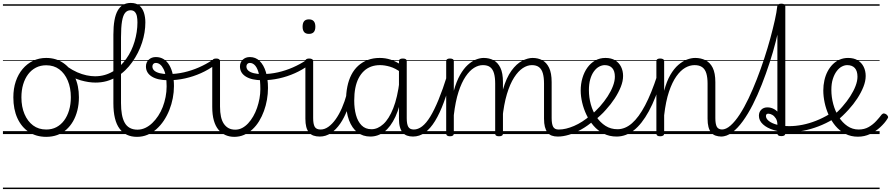

<svg xmlns="http://www.w3.org/2000/svg" viewBox="-20 -914 6075 1309"><path d="M295 19Q227 19 176.5 -14.5Q126 -48 98.5 -108.5Q71 -169 71 -250Q71 -310 87.5 -359Q104 -408 134.5 -444Q165 -480 205.5 -499.5Q246 -519 295 -519Q361 -519 411 -485Q461 -451 489.5 -390.5Q518 -330 518 -251Q518 -203 507.5 -161.5Q497 -120 478 -87Q459 -54 432 -30Q405 -6 370.5 6.5Q336 19 295 19ZM295 -31Q334 -31 364.5 -47Q395 -63 417 -92.5Q439 -122 451 -162.5Q463 -203 463 -251Q463 -315 442 -364.5Q421 -414 384 -441.5Q347 -469 295 -469Q256 -469 225 -453Q194 -437 172 -408Q150 -379 138 -339Q126 -299 126 -250Q126 -186 147 -136.5Q168 -87 205.5 -59Q243 -31 295 -31ZM0 365H588V375H0ZM0 -20H588V0H0ZM0 -505H588V-500H0ZM0 -885H588V-875H0Z M631 -351Q585 -351 531.5 -366Q478 -381 421 -419Q413 -425 412 -433Q411 -441 416 -448.5Q421 -456 428 -459Q435 -462 441 -458Q475 -435 507 -421Q539 -407 570 -400.5Q601 -394 628 -394Q662 -394 692.5 -402.5Q723 -411 750 -427Q777 -443 799.5 -465Q822 -487 841 -513.5Q860 -540 874 -569.5Q888 -599 897.5 -631Q907 -663 912 -696Q917 -729 917 -761Q917 -771 925 -777Q933 -783 944 -783Q955 -783 963 -777Q971 -771 971 -761Q971 -728 965.5 -693.5Q960 -659 948.5 -623.5Q937 -588 920 -554.5Q903 -521 881.5 -490.5Q860 -460 833.5 -434.5Q807 -409 775 -390Q743 -371 707.5 -361Q672 -351 631 -351ZM588 365H613V375H588ZM588 -20H613V0H588ZM588 -505H613V-500H588ZM588 -885H613V-875H588Z M914 19Q875 19 845.5 5Q816 -9 795 -37Q774 -65 763.5 -108.5Q753 -152 753 -210V-678Q753 -790 782.5 -842Q812 -894 871 -894Q909 -894 930.5 -875.5Q952 -857 961.5 -827Q971 -797 971 -761Q971 -748 963 -742Q955 -736 944 -736Q933 -736 925 -742Q917 -748 917 -761Q917 -784 913.5 -802.5Q910 -821 899.5 -832.5Q889 -844 870 -844Q848 -844 833.5 -827Q819 -810 812 -769.5Q805 -729 805 -660V-211Q805 -168 811 -134.5Q817 -101 830 -77.5Q843 -54 865 -42Q887 -30 917 -30Q945 -30 970.5 -42Q996 -54 1018 -75Q1040 -96 1058.5 -124Q1077 -152 1089.5 -184.5Q1102 -217 1109 -253Q1116 -289 1116 -325Q1116 -402 1095 -443.5Q1074 -485 1042 -485Q1029 -485 1023.5 -495Q1018 -505 1023 -515Q1028 -525 1043 -525Q1073 -525 1096 -510.5Q1119 -496 1134.5 -469.5Q1150 -443 1158 -407Q1166 -371 1166 -327Q1166 -286 1158 -244.5Q1150 -203 1134.5 -164Q1119 -125 1097 -92Q1075 -59 1047 -34Q1019 -9 985.5 5Q952 19 914 19ZM613 365H1252V375H613ZM613 -20H1252V0H613ZM613 -505H1252V-500H613ZM613 -885H1252V-875H613Z M1127 -367Q1055 -367 1015 -392Q975 -417 975 -461Q975 -489 994 -507Q1013 -525 1042 -525Q1055 -525 1059.5 -515Q1064 -505 1060 -495Q1056 -485 1042 -485Q1032 -485 1025.5 -478.5Q1019 -472 1019 -461Q1019 -444 1032 -432.5Q1045 -421 1069 -415Q1093 -409 1127 -409Q1182 -409 1234.5 -421Q1287 -433 1336 -454.5Q1385 -476 1427 -504Q1436 -510 1442.5 -507.5Q1449 -505 1452.5 -498.5Q1456 -492 1454.5 -484.5Q1453 -477 1446 -471Q1401 -438 1349.5 -415Q1298 -392 1242 -379.5Q1186 -367 1127 -367ZM1252 365H1290V375H1252ZM1252 -20H1290V0H1252ZM1252 -505H1290V-500H1252ZM1252 -885H1290V-875H1252Z M1577 19Q1545 19 1517.5 7Q1490 -5 1469.5 -29.5Q1449 -54 1438 -92.5Q1427 -131 1427 -185V-496Q1427 -505 1433.5 -510Q1440 -515 1454 -515Q1468 -515 1474 -510Q1480 -505 1480 -496V-188Q1480 -148 1486.5 -118.5Q1493 -89 1506.5 -69.5Q1520 -50 1539 -40Q1558 -30 1584 -30Q1609 -30 1631 -41.5Q1653 -53 1672 -73.5Q1691 -94 1706.5 -121Q1722 -148 1732.5 -178.5Q1743 -209 1749 -241.5Q1755 -274 1755 -306Q1755 -367 1746 -406.5Q1737 -446 1721 -465.5Q1705 -485 1683 -485Q1669 -485 1664 -495Q1659 -505 1664 -515Q1669 -525 1684 -525Q1723 -525 1750.5 -498Q1778 -471 1792.5 -423.5Q1807 -376 1807 -314Q1807 -274 1800 -234Q1793 -194 1779.5 -157Q1766 -120 1746.5 -88Q1727 -56 1701 -32Q1675 -8 1644 5.5Q1613 19 1577 19ZM1289 365H1893V375H1289ZM1289 -20H1893V0H1289ZM1289 -505H1893V-500H1289ZM1289 -885H1893V-875H1289Z M1768 -367Q1696 -367 1656 -392Q1616 -417 1616 -461Q1616 -489 1635 -507Q1654 -525 1683 -525Q1696 -525 1700.5 -515Q1705 -505 1701 -495Q1697 -485 1683 -485Q1673 -485 1666.5 -478.5Q1660 -472 1660 -461Q1660 -444 1673 -432.5Q1686 -421 1710 -415Q1734 -409 1768 -409Q1823 -409 1875.5 -421Q1928 -433 1977 -454.5Q2026 -476 2068 -504Q2077 -510 2083.5 -507.5Q2090 -505 2093.5 -498.5Q2097 -492 2095.5 -484.5Q2094 -477 2087 -471Q2042 -438 1990.5 -415Q1939 -392 1883 -379.5Q1827 -367 1768 -367ZM1893 365H1931V375H1893ZM1893 -20H1931V0H1893ZM1893 -505H1931V-500H1893ZM1893 -885H1931V-875H1893Z M2160 17Q2136 17 2117.5 10.5Q2099 4 2086.5 -11Q2074 -26 2068 -49Q2062 -72 2062 -105V-496Q2062 -506 2068.5 -510.5Q2075 -515 2087 -515Q2101 -515 2108 -510.5Q2115 -506 2115 -496V-109Q2115 -69 2125.5 -50Q2136 -31 2166 -31Q2176 -31 2180.5 -23.5Q2185 -16 2184 -7Q2183 2 2177 9.5Q2171 17 2160 17ZM2086 -683Q2064 -683 2053.5 -695.5Q2043 -708 2043 -732Q2043 -757 2053.5 -769.5Q2064 -782 2086 -782Q2108 -782 2119 -769.5Q2130 -757 2130 -732Q2130 -707 2119 -695Q2108 -683 2086 -683ZM1930 365H2255V375H1930ZM1930 -20H2255V0H1930ZM1930 -505H2255V-500H1930ZM1930 -885H2255V-875H1930Z M2160 17Q2149 17 2143.5 9.5Q2138 2 2138.5 -7Q2139 -16 2146 -23.5Q2153 -31 2166 -31Q2193 -31 2219 -49.5Q2245 -68 2268.5 -101Q2292 -134 2311 -177.5Q2330 -221 2344 -272Q2347 -282 2355 -284Q2363 -286 2370 -281.5Q2377 -277 2375 -266Q2365 -212 2346 -161.5Q2327 -111 2299 -70.5Q2271 -30 2236 -6.5Q2201 17 2160 17ZM2255 365V375ZM2255 -20V0ZM2255 -505V-500ZM2255 -885V-875Z M2505 17Q2454 17 2417 -11.5Q2380 -40 2359.5 -94.5Q2339 -149 2339 -227Q2339 -278 2348 -323Q2357 -368 2375.5 -404Q2394 -440 2422 -465.5Q2450 -491 2487 -505Q2524 -519 2569 -519Q2608 -519 2643 -507.5Q2678 -496 2716 -471V-419Q2675 -449 2638.5 -459.5Q2602 -470 2571 -470Q2538 -470 2510.5 -460Q2483 -450 2461.5 -430Q2440 -410 2425 -381Q2410 -352 2402.5 -314Q2395 -276 2395 -228Q2395 -174 2407 -130Q2419 -86 2445 -59.5Q2471 -33 2513 -33Q2555 -33 2593.5 -68Q2632 -103 2661 -176Q2690 -249 2704 -363L2724 -301Q2709 -189 2676 -118.5Q2643 -48 2599.5 -15.5Q2556 17 2505 17ZM2796 17Q2773 17 2755 10.5Q2737 4 2725 -10.5Q2713 -25 2706.5 -48Q2700 -71 2700 -104V-496Q2700 -506 2706.5 -510.5Q2713 -515 2727 -515Q2740 -515 2746.5 -510.5Q2753 -506 2753 -496V-108Q2753 -68 2763.5 -49.5Q2774 -31 2802 -31Q2812 -31 2816.5 -23.5Q2821 -16 2820.5 -7Q2820 2 2814 9.5Q2808 17 2796 17ZM2255 365H2890V375H2255ZM2255 -20H2890V0H2255ZM2255 -505H2890V-500H2255ZM2255 -885H2890V-875H2255Z M2795 17Q2784 17 2778.5 9.5Q2773 2 2773.5 -7Q2774 -16 2781 -23.5Q2788 -31 2801 -31Q2830 -31 2858 -52.5Q2886 -74 2913.5 -119Q2941 -164 2970 -234.5Q2999 -305 3029 -401Q3032 -411 3040.5 -412Q3049 -413 3056 -407.5Q3063 -402 3060 -391Q3034 -293 3006 -217Q2978 -141 2946 -89Q2914 -37 2877 -10Q2840 17 2795 17ZM2890 365V375ZM2890 -20V0ZM2890 -505V-500ZM2890 -885V-875Z M3782 17Q3759 17 3741.5 10.5Q3724 4 3712.5 -11Q3701 -26 3695 -49Q3689 -72 3689 -105V-344Q3689 -386 3681 -414Q3673 -442 3655 -456Q3637 -470 3606 -470Q3575 -470 3544 -449.5Q3513 -429 3485 -385.5Q3457 -342 3436 -272.5Q3415 -203 3405 -104L3382 -103Q3386 -223 3409 -303.5Q3432 -384 3466.5 -431.5Q3501 -479 3539.5 -499Q3578 -519 3611 -519Q3648 -519 3677 -503.5Q3706 -488 3723.5 -452Q3741 -416 3741 -354V-109Q3741 -69 3751 -50Q3761 -31 3788 -31Q3798 -31 3802.5 -23.5Q3807 -16 3806.5 -7Q3806 2 3800 9.5Q3794 17 3782 17ZM3047 15Q3035 15 3028.5 10.5Q3022 6 3022 -4V-496Q3022 -506 3028.5 -510.5Q3035 -515 3047 -515Q3061 -515 3067.5 -510.5Q3074 -506 3074 -496V-295Q3092 -360 3116.5 -403Q3141 -446 3169 -471.5Q3197 -497 3225 -508Q3253 -519 3278 -519Q3315 -519 3344.5 -503.5Q3374 -488 3391.5 -452Q3409 -416 3409 -354V-4Q3409 6 3402.5 10.5Q3396 15 3382 15Q3368 15 3362 10.5Q3356 6 3356 -4V-344Q3356 -386 3348 -414Q3340 -442 3322 -456Q3304 -470 3272 -470Q3242 -470 3212 -451.5Q3182 -433 3154.5 -392.5Q3127 -352 3106 -287.5Q3085 -223 3074 -129V-4Q3074 6 3067.5 10.5Q3061 15 3047 15ZM2890 365H3879V375H2890ZM2890 -20H3879V0H2890ZM2890 -505H3879V-500H2890ZM2890 -885H3879V-875H2890Z M3785 17Q3773 17 3767.5 9.5Q3762 2 3763.5 -7Q3765 -16 3772 -23.5Q3779 -31 3791 -31Q3837 -31 3894 -55.5Q3951 -80 4005 -127Q4013 -134 4020 -131.5Q4027 -129 4031 -122Q4035 -115 4035 -106.5Q4035 -98 4029 -93Q3987 -56 3943 -31.5Q3899 -7 3858.5 5Q3818 17 3785 17ZM3879 365V375ZM3879 -20V0ZM3879 -505V-500ZM3879 -885V-875Z M4008 -127Q4024 -141 4039.5 -156.5Q4055 -172 4070 -188Q4100 -222 4123 -257.5Q4146 -293 4159 -327.5Q4172 -362 4172 -391Q4172 -430 4154 -450Q4136 -470 4102 -470Q4092 -470 4086.5 -477.5Q4081 -485 4081.5 -494.5Q4082 -504 4089 -511.5Q4096 -519 4108 -519Q4147 -519 4173.5 -503Q4200 -487 4214 -459Q4228 -431 4228 -396Q4228 -361 4212.5 -322Q4197 -283 4171 -243Q4145 -203 4111 -166Q4093 -145 4072 -126Q4051 -107 4030 -89ZM3879 365H4323V375H3879ZM3879 -20H4323V0H3879ZM3879 -505H4323V-500H3879ZM3879 -885H4323V-875H3879Z M4184 17Q4135 17 4095.5 -3Q4056 -23 4027 -56.5Q3998 -90 3978.5 -131Q3959 -172 3949 -215Q3939 -258 3939 -297Q3939 -342 3951 -382.5Q3963 -423 3985 -453.5Q4007 -484 4038 -501.5Q4069 -519 4108 -519Q4118 -519 4122.5 -511.5Q4127 -504 4126 -494.5Q4125 -485 4119.5 -477.5Q4114 -470 4104 -470Q4084 -470 4064.5 -459.5Q4045 -449 4029 -427Q4013 -405 4004 -373Q3995 -341 3995 -299Q3995 -250 4008 -202.5Q4021 -155 4046.5 -117Q4072 -79 4108 -56Q4144 -33 4190 -33Q4242 -33 4288.5 -73.5Q4335 -114 4378 -195.5Q4421 -277 4461 -400Q4464 -408 4473 -408Q4482 -408 4489.5 -402Q4497 -396 4493 -384Q4452 -244 4403.5 -155.5Q4355 -67 4300.5 -25Q4246 17 4184 17ZM4323 365V375ZM4323 -20V0ZM4323 -505V-500ZM4323 -885V-875Z M4900 17Q4877 17 4858.5 10.5Q4840 4 4828 -11Q4816 -26 4810 -49Q4804 -72 4804 -105V-344Q4804 -386 4795.5 -414Q4787 -442 4767.5 -456Q4748 -470 4715 -470Q4683 -470 4651.5 -452Q4620 -434 4591.5 -394Q4563 -354 4541 -289Q4519 -224 4508 -128V-4Q4508 6 4501 10.5Q4494 15 4480 15Q4468 15 4461.5 10.5Q4455 6 4455 -4V-496Q4455 -506 4461.5 -510.5Q4468 -515 4480 -515Q4494 -515 4501 -510.5Q4508 -506 4508 -496V-295Q4525 -360 4550 -403Q4575 -446 4604.5 -471.5Q4634 -497 4663.5 -508Q4693 -519 4720 -519Q4758 -519 4789.5 -503.5Q4821 -488 4839 -452Q4857 -416 4857 -354V-109Q4857 -69 4867 -50Q4877 -31 4906 -31Q4916 -31 4921 -23.5Q4926 -16 4925.5 -7Q4925 2 4918.5 9.5Q4912 17 4900 17ZM4323 365H4994V375H4323ZM4323 -20H4994V0H4323ZM4323 -505H4994V-500H4323ZM4323 -885H4994V-875H4323Z M4896 17Q4886 17 4881.5 9.5Q4877 2 4878 -7Q4879 -16 4884.5 -23.5Q4890 -31 4901 -31Q4930 -31 4961 -58.5Q4992 -86 5023 -133.5Q5054 -181 5083.5 -243Q5113 -305 5140 -374.5Q5167 -444 5190.5 -515.5Q5214 -587 5232 -653.5Q5250 -720 5262.5 -776Q5275 -832 5279 -870Q5280 -878 5285.5 -881.5Q5291 -885 5298.5 -885Q5306 -885 5311 -881Q5316 -877 5316 -870Q5311 -826 5299 -764.5Q5287 -703 5269 -631.5Q5251 -560 5226.5 -485Q5202 -410 5173.5 -337.5Q5145 -265 5112.5 -201Q5080 -137 5044.5 -88Q5009 -39 4971.5 -11Q4934 17 4896 17ZM4994 365H5019V375H4994ZM4994 -20H5019V0H4994ZM4994 -505H5019V-500H4994ZM4994 -885H5019V-875H4994Z M5307 14Q5293 14 5286.5 9.5Q5280 5 5280 -4V-870Q5280 -879 5286.5 -884Q5293 -889 5306 -889Q5321 -889 5327.5 -884Q5334 -879 5334 -870V-4Q5334 5 5327.5 9.5Q5321 14 5307 14ZM5019 365H5533V375H5019ZM5019 -20H5533V0H5019ZM5019 -505H5533V-500H5019ZM5019 -885H5533V-875H5019Z M5358 -13Q5303 -13 5256 -27Q5209 -41 5181.5 -66.5Q5154 -92 5154 -125Q5154 -150 5170 -166Q5186 -182 5212 -182Q5237 -182 5259.5 -169Q5282 -156 5296.5 -133Q5311 -110 5311 -78L5280 -64Q5280 -90 5269.5 -106.5Q5259 -123 5245 -131Q5231 -139 5218 -139Q5210 -139 5206 -135Q5202 -131 5202 -123Q5202 -105 5222 -89Q5242 -73 5278 -63.5Q5314 -54 5362 -54Q5404 -54 5450 -63Q5496 -72 5543 -90.5Q5590 -109 5635 -136Q5643 -142 5651 -139Q5659 -136 5663.5 -128.5Q5668 -121 5667.5 -113.5Q5667 -106 5658 -100Q5611 -72 5560 -52.5Q5509 -33 5458 -23Q5407 -13 5358 -13ZM5533 365V375ZM5533 -20V0ZM5533 -505V-500ZM5533 -885V-875Z M5656 -123Q5675 -138 5692 -154Q5709 -170 5724 -188Q5754 -222 5777 -258Q5800 -294 5813 -328Q5826 -362 5826 -391Q5826 -430 5808 -450Q5790 -470 5756 -470Q5738 -470 5719 -460Q5700 -450 5684 -428.5Q5668 -407 5658 -375.5Q5648 -344 5648 -301Q5648 -252 5661 -204Q5674 -156 5698.5 -117Q5723 -78 5757.5 -54.5Q5792 -31 5834 -31Q5873 -31 5902.5 -48Q5932 -65 5954 -89Q5976 -113 5991 -133Q5999 -141 6006.5 -140.5Q6014 -140 6023 -134Q6031 -127 6034 -120Q6037 -113 6030 -104Q6012 -75 5981 -46.5Q5950 -18 5911.5 0Q5873 18 5829 18Q5781 18 5742.5 -2Q5704 -22 5676 -55.5Q5648 -89 5629.5 -130.5Q5611 -172 5602 -215Q5593 -258 5593 -297Q5593 -333 5600.5 -366.5Q5608 -400 5622.5 -427.5Q5637 -455 5657.5 -475.5Q5678 -496 5704.5 -507.5Q5731 -519 5762 -519Q5801 -519 5827.5 -503Q5854 -487 5868 -459Q5882 -431 5882 -396Q5882 -361 5866.5 -322Q5851 -283 5825 -243Q5799 -203 5765 -166Q5745 -144 5724 -124Q5703 -104 5680 -86ZM5533 365H5977V375H5533ZM5533 -20H5977V0H5533ZM5533 -505H5977V-500H5533ZM5533 -885H5977V-875H5533Z"/></svg>

Font: Playwrite AT Guides
Style: Regular
Weight: 400
Designer: Veronika Burian, José Scaglione
Foundry: TypeTogether
Version: Version 1.003